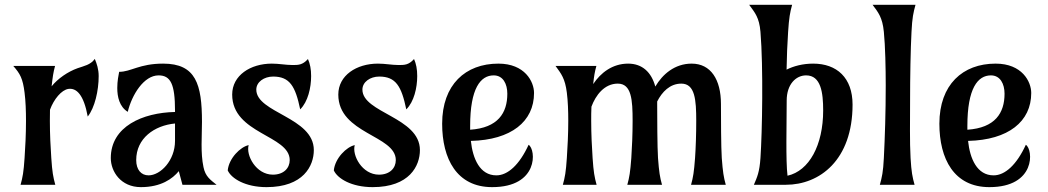

<svg xmlns="http://www.w3.org/2000/svg" viewBox="-20 -767 4350 797"><path d="M208.5 -493.2H35.2C63.5 -460.9 74.7 -441.4 82 -382.3C86.4 -347.7 87.9 -306.6 87.9 -265.1C87.9 -210 85 -154.3 82 -111.3C78.1 -52.7 74.2 -31.7 65.4 0H209.5C200.7 -31.7 196.8 -52.7 192.9 -111.3C189.9 -154.3 187 -210 187 -265.1C187 -280.8 187 -296.4 187.5 -311.5C203.6 -355.5 235.4 -393.6 263.7 -397.9C297.9 -402.8 327.6 -373.5 344.2 -283.2C373.5 -320.3 389.6 -390.6 389.6 -451.2C389.6 -480 381.8 -502.4 373.5 -522.5C356 -497.6 328.6 -493.2 302.2 -483.9C261.2 -469.2 220.2 -440.9 194.3 -408.7C198.7 -448.2 201.2 -466.3 208.5 -493.2Z M737.3 0H878.9C853.5 -20.5 832.5 -34.2 824.7 -73.2C812 -132.8 818.4 -201.7 818.4 -260.7C818.4 -418 793 -502.9 657.2 -502.9C558.6 -502.9 523.9 -468.8 474.6 -468.8C472.2 -456.5 466.8 -430.7 466.8 -401.9C466.8 -365.2 475.6 -324.2 510.3 -302.7C527.3 -373.5 577.1 -454.1 638.2 -454.1C688 -454.1 706.5 -418.5 706.5 -307.6V-302.2C572.3 -299.3 439.9 -242.2 439.9 -110.8C439.9 -55.2 481.4 9.8 564.9 9.8C648.4 9.8 696.3 -24.9 722.2 -56.6ZM596.7 -39.1C565.9 -39.1 545.4 -62.5 545.4 -102.5C545.4 -192.9 620.6 -246.1 706.5 -254.4V-182.1C706.5 -100.6 646 -39.1 596.7 -39.1Z M1108.4 -502.9C1019.5 -502.9 943.8 -454.1 943.8 -374.5C943.8 -210.9 1182.6 -206.1 1182.6 -102.5C1182.6 -68.8 1157.2 -42 1112.8 -42C1042.5 -42 1000 -123 1012.2 -164.6C978.5 -157.7 930.2 -110.4 925.3 -59.6C940.4 -25.9 998.5 9.8 1086.4 9.8C1239.3 9.8 1282.7 -78.6 1282.7 -144C1282.7 -280.3 1043.9 -298.3 1043.9 -395C1043.9 -426.8 1076.2 -449.2 1113.8 -449.2C1182.6 -449.2 1206.1 -409.2 1226.1 -313C1258.3 -344.7 1271.5 -402.8 1271.5 -451.2C1271.5 -480 1267.1 -502 1258.3 -522C1235.8 -496.6 1217.3 -497.1 1194.3 -497.1C1166 -497.1 1138.7 -502.9 1108.4 -502.9Z M1548.8 -502.9C1460 -502.9 1384.3 -454.1 1384.3 -374.5C1384.3 -210.9 1623 -206.1 1623 -102.5C1623 -68.8 1597.7 -42 1553.2 -42C1482.9 -42 1440.4 -123 1452.6 -164.6C1418.9 -157.7 1370.6 -110.4 1365.7 -59.6C1380.9 -25.9 1439 9.8 1526.9 9.8C1679.7 9.8 1723.1 -78.6 1723.1 -144C1723.1 -280.3 1484.4 -298.3 1484.4 -395C1484.4 -426.8 1516.6 -449.2 1554.2 -449.2C1623 -449.2 1646.5 -409.2 1666.5 -313C1698.7 -344.7 1711.9 -402.8 1711.9 -451.2C1711.9 -480 1707.5 -502 1698.7 -522C1676.3 -496.6 1657.7 -497.1 1634.8 -497.1C1606.4 -497.1 1579.1 -502.9 1548.8 -502.9Z M2196.8 -380.9C2196.8 -428.2 2158.7 -502.9 2048.8 -502.9C1912.1 -502.9 1815.4 -415.5 1815.4 -253.4C1815.4 -107.9 1876 9.8 2022.9 9.8C2216.3 9.8 2205.6 -146 2174.3 -166C2136.2 -83 2087.9 -39.1 2040.5 -39.1C1971.7 -39.1 1942.4 -108.4 1934.6 -182.1C2102.1 -186 2196.8 -262.7 2196.8 -380.9ZM1931.6 -243.7C1931.6 -401.4 1975.1 -454.1 2029.3 -454.1C2068.4 -454.1 2085.9 -418.5 2085.9 -377.9C2085.9 -298.3 2047.4 -236.3 1931.6 -228.5Z M2455.6 -493.2H2286.1C2309.6 -460.9 2325.7 -441.4 2333 -382.3C2337.4 -347.7 2338.9 -306.6 2338.9 -265.1C2338.9 -210 2335.9 -154.3 2333 -111.3C2329.1 -52.7 2325.2 -31.7 2316.4 0H2456.5C2447.8 -31.7 2443.8 -52.7 2439.9 -111.3C2437 -154.3 2434.1 -210 2434.1 -265.1C2434.1 -285.2 2434.1 -305.2 2435.1 -324.2C2452.6 -371.6 2488.8 -419.9 2544.4 -419.9C2601.6 -419.9 2606 -352.5 2606 -265.1C2606 -210 2603.5 -154.3 2600.6 -111.3C2596.2 -52.7 2592.8 -31.7 2584 0H2728C2719.2 -31.7 2715.8 -52.7 2711.4 -111.3C2708.5 -154.3 2708 -280.8 2708 -335.4V-345.7C2728 -385.3 2760.7 -419.9 2808.1 -419.9C2865.2 -419.9 2870.1 -352.5 2870.1 -265.1C2870.1 -210 2868.2 -154.3 2865.2 -111.3C2860.8 -52.7 2857.4 -31.7 2848.6 0H2992.7C2983.9 -31.7 2980.5 -52.7 2976.1 -111.3C2973.1 -154.3 2972.7 -280.8 2972.7 -335.4C2972.7 -436.5 2930.7 -502.9 2851.1 -502.9C2780.8 -502.9 2730 -458.5 2700.2 -407.7C2684.1 -467.3 2646 -502.9 2587.4 -502.9C2522 -502.9 2473.1 -464.4 2442.4 -418C2445.8 -451.2 2448.7 -468.3 2455.6 -493.2ZM2691.9 -302.7 2689.9 -293.9Z M3251.5 -634.8C3255.4 -694.3 3259.3 -714.8 3268.1 -747.1H3089.8C3113.3 -714.8 3131.8 -694.8 3136.7 -634.8C3148.9 -486.8 3144 -219.2 3136.7 -111.3C3132.8 -52.7 3123 -31.7 3109.4 0H3242.2C3382.3 0 3519 -102.5 3519 -333C3519 -444.3 3453.6 -502.9 3355.5 -502.9C3312.5 -502.9 3274.4 -492.7 3245.1 -478C3246.1 -531.7 3248 -585 3251.5 -634.8ZM3245.6 -349.6C3245.6 -417.5 3284.2 -454.1 3326.2 -454.1C3387.7 -454.1 3397 -382.8 3397 -308.6C3397 -164.6 3338.9 -57.6 3249 -37.6C3241.2 -101.6 3245.6 -249.5 3245.6 -349.6Z M3757.8 -351.6C3757.8 -443.8 3759.8 -562 3763.7 -634.8C3766.6 -694.3 3771.5 -714.8 3780.3 -747.1H3602.1C3625.5 -715.8 3643.1 -694.8 3648.9 -634.8C3654.8 -575.2 3656.7 -483.9 3656.7 -412.6C3656.7 -299.8 3653.3 -198.2 3648.9 -111.3C3646 -52.7 3641.1 -31.7 3632.3 0H3776.4C3767.6 -31.7 3763.2 -52.7 3759.8 -111.3C3755.9 -180.2 3757.8 -262.2 3757.8 -351.6Z M4260.7 -380.9C4260.7 -428.2 4222.7 -502.9 4112.8 -502.9C3976.1 -502.9 3879.4 -415.5 3879.4 -253.4C3879.4 -107.9 3939.9 9.8 4086.9 9.8C4280.3 9.8 4269.5 -146 4238.3 -166C4200.2 -83 4151.9 -39.1 4104.5 -39.1C4035.6 -39.1 4006.3 -108.4 3998.5 -182.1C4166 -186 4260.7 -262.7 4260.7 -380.9ZM3995.6 -243.7C3995.6 -401.4 4039.1 -454.1 4093.3 -454.1C4132.3 -454.1 4149.9 -418.5 4149.9 -377.9C4149.9 -298.3 4111.3 -236.3 3995.6 -228.5Z"/></svg>

Font: Amarante
Style: Regular
Weight: 400
Designer: Karolina Lach
Foundry: Sorkin Type Co.
Version: Version 1.001